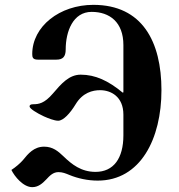

<svg xmlns="http://www.w3.org/2000/svg" viewBox="-20 -729 740 792"><path d="M27 -28C40 -1 76 43 113 43C137 43 154 29 171 11C185 -4 199 -19 221 -19C238 -19 250 -14 267 -7C301 7 342 16 383 16C560 16 646 -157 646 -357C646 -557 567 -709 365 -709C226 -709 113 -620 113 -506C113 -493 115 -483 136 -483H213C239 -483 251 -495 251 -525C251 -599 281 -680 358 -680C432 -680 489 -638 489 -543V-348L486 -347C427 -396 373 -421 313 -421C265 -421 233 -384 198 -343C163 -302 139 -299 117 -299C105 -299 102 -295 102 -290C102 -281 131 -263 161 -249C179 -241 204 -231 220 -231C241 -231 269 -261 292 -299C321 -347 362 -357 393 -357C437 -357 489 -331 489 -256V-171C489 -75 448 -20 374 -20C315 -20 276 -51 242 -84C220 -105 198 -124 162 -124C120 -124 96 -95 75 -69C63 -55 44 -39 27 -28Z"/></svg>

Font: Monomakh Unicode
Style: Regular
Weight: 400
Version: Version 1.2